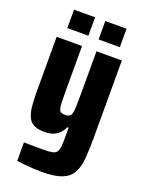

<svg xmlns="http://www.w3.org/2000/svg" viewBox="-163 -757 781 1038"><g transform="rotate(20 227.5 -238.0)"><path d="M214 204Q189 204 161.5 202.5Q134 201 110 198.5Q86 196 68 193V87Q86 87 104 87.5Q122 88 140.5 88Q159 88 178 88Q211 88 229.5 84.5Q248 81 256 69.5Q264 58 266 36Q268 14 268 -23V-70H260Q251 -49 236 -34Q221 -19 200.5 -11.5Q180 -4 152 -4Q115 -4 92.5 -15Q70 -26 58.5 -49Q47 -72 43 -107.5Q39 -143 39 -192V-510H185V-244Q185 -205 186 -182Q187 -159 191 -147.5Q195 -136 203.5 -132.5Q212 -129 226 -129Q241 -129 249.5 -133.5Q258 -138 262 -151.5Q266 -165 267 -191.5Q268 -218 268 -261V-510H414V-59Q414 7 409.5 56.5Q405 106 386.5 139Q368 172 327 188Q286 204 214 204ZM77 -574V-680H198V-574ZM257 -574V-680H379V-574Z"/></g></svg>

Font: Saira Condensed ExtraBold
Style: Regular
Weight: 800
Width: 3
Designer: Hector Gatti with collaboration of the Omnibus-Type team
Foundry: Omnibus-Type
Version: Version 1.101